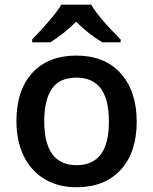

<svg xmlns="http://www.w3.org/2000/svg" viewBox="-20 -786 651 816"><path d="M168 -271Q168 -84 305.7 -84Q443.4 -84 442.9 -270Q442.9 -456.1 305.2 -456.1Q232.4 -456.1 200.2 -408.2Q168 -360.4 168 -271ZM304.2 9.8Q228.5 9.8 170.4 -24.4Q112.3 -58.6 81.1 -122.6Q49.8 -186.5 49.8 -271Q49.8 -402.3 117.2 -476.1Q184.6 -549.8 304.7 -549.8Q424.8 -549.8 492.7 -474.6Q561 -398.4 561 -268.6Q561 -138.7 493.2 -64.5Q425.3 9.8 304.2 9.8ZM116.7 -606V-618.2Q210 -714.8 240.7 -766.1H367.7Q398.4 -712.4 492.7 -618.2V-606H415Q355 -641.6 303.7 -693.8Q253.4 -643.6 193.8 -606Z"/></svg>

Font: OpenSans-Semibold
Style: Regular
Weight: 600
Foundry: Ascender Corporation
Version: Version 1.10